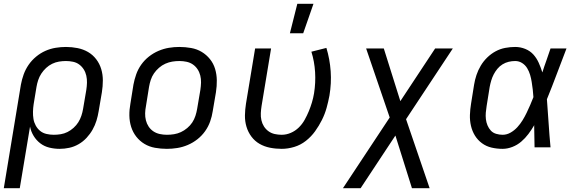

<svg xmlns="http://www.w3.org/2000/svg" viewBox="-24 -775 3044 1010"><path d="M-4 215 86 -330Q91 -357 100.5 -383.5Q110 -410 126.5 -434Q143 -458 166 -477Q189 -496 215 -507.5Q241 -519 268.5 -523.5Q296 -528 323 -528Q354 -528 384 -522Q414 -516 439 -501.5Q464 -487 482 -463.5Q500 -440 508.5 -411.5Q517 -383 517 -352Q517 -321 512 -290L495 -190Q491 -165 483.5 -140.5Q476 -116 463 -93Q450 -70 431.5 -50Q413 -30 389.5 -16.5Q366 -3 340.5 2.5Q315 8 290 8Q262 8 235.5 1.5Q209 -5 188 -21Q167 -37 153 -60Q139 -83 134 -109L80 215ZM259 -66Q277 -66 295.5 -69Q314 -72 331 -80.5Q348 -89 363 -102.5Q378 -116 388 -132Q398 -148 404 -166Q410 -184 413 -202L430 -302Q433 -321 433.5 -340Q434 -359 430 -377Q426 -395 416.5 -410Q407 -425 393 -435.5Q379 -446 360.5 -450Q342 -454 323 -454Q305 -454 286.5 -451Q268 -448 250.5 -439.5Q233 -431 218.5 -417.5Q204 -404 193.5 -388Q183 -372 177 -354Q171 -336 168 -318L153 -227Q150 -207 149.5 -187.5Q149 -168 152 -149.5Q155 -131 164 -114.5Q173 -98 187 -86.5Q201 -75 220 -70.5Q239 -66 259 -66Z M854 8Q822 8 791.5 2.5Q761 -3 736 -18Q711 -33 693 -56Q675 -79 666 -107.5Q657 -136 656.5 -167Q656 -198 662 -230L678 -330Q683 -357 692.5 -384Q702 -411 719 -435Q736 -459 759.5 -477.5Q783 -496 810 -507.5Q837 -519 864.5 -523.5Q892 -528 919 -528Q951 -528 981.5 -522.5Q1012 -517 1037 -502Q1062 -487 1080.5 -464Q1099 -441 1107.5 -412.5Q1116 -384 1116.5 -353Q1117 -322 1112 -290L1095 -190Q1091 -163 1081.5 -136Q1072 -109 1055 -85Q1038 -61 1014.5 -42.5Q991 -24 964 -12.5Q937 -1 909 3.5Q881 8 854 8ZM854 -66Q873 -66 891.5 -69Q910 -72 927.5 -80Q945 -88 961 -101.5Q977 -115 987.5 -131Q998 -147 1004 -165.5Q1010 -184 1013 -202L1030 -302Q1033 -322 1033.5 -341Q1034 -360 1029.5 -378Q1025 -396 1015 -411Q1005 -426 990.5 -436Q976 -446 957.5 -450Q939 -454 920 -454Q901 -454 882.5 -451Q864 -448 846 -440Q828 -432 812.5 -418.5Q797 -405 786 -389Q775 -373 769 -354.5Q763 -336 760 -318L744 -218Q740 -198 739.5 -179Q739 -160 743.5 -142Q748 -124 758 -109Q768 -94 783 -84Q798 -74 816.5 -70Q835 -66 854 -66Z M1458 8Q1426 8 1396 2Q1366 -4 1341 -18.5Q1316 -33 1298.5 -56.5Q1281 -80 1272.5 -108.5Q1264 -137 1264.5 -168Q1265 -199 1270 -230L1318 -520H1402L1352 -218Q1349 -199 1348 -180Q1347 -161 1351 -143Q1355 -125 1364.5 -110Q1374 -95 1388.5 -84.5Q1403 -74 1421 -70Q1439 -66 1458 -66Q1482 -66 1505.5 -76Q1529 -86 1547.5 -104Q1566 -122 1578.5 -144.5Q1591 -167 1600.5 -190Q1610 -213 1617 -236.5Q1624 -260 1628 -284Q1637 -340 1633.5 -396Q1630 -452 1614 -503L1693 -523Q1711 -464 1715.5 -400.5Q1720 -337 1709 -272Q1703 -240 1694 -207.5Q1685 -175 1669.5 -144Q1654 -113 1633.5 -84.5Q1613 -56 1585 -34Q1557 -12 1523.5 -2Q1490 8 1458 8ZM1501 -600 1540 -755H1625L1571 -600Z M1780 215 2026 -157 1902 -520H1995L2082 -243L2265 -520H2358L2112 -148L2236 215H2143L2056 -62L1873 215Z M2620 8Q2590 8 2562 1.5Q2534 -5 2511.5 -21.5Q2489 -38 2474.5 -61.5Q2460 -85 2453.5 -113Q2447 -141 2448 -170.5Q2449 -200 2454 -230L2470 -330Q2474 -355 2482.5 -380.5Q2491 -406 2505 -429.5Q2519 -453 2539 -472.5Q2559 -492 2583 -505Q2607 -518 2633.5 -523Q2660 -528 2686 -528Q2714 -528 2739.5 -517.5Q2765 -507 2782 -488Q2799 -469 2810 -444.5Q2821 -420 2829 -394Q2839 -426 2850.5 -457.5Q2862 -489 2872 -520H2956Q2930 -453 2905 -386Q2880 -319 2853 -253Q2858 -190 2862 -126.5Q2866 -63 2872 0H2788Q2787 -28 2787 -56Q2787 -84 2786 -113L2787 -114Q2786 -115 2786 -115Q2786 -115 2786 -116Q2772 -92 2755.5 -70Q2739 -48 2718 -30Q2697 -12 2671 -2Q2645 8 2620 8ZM2620 -66Q2642 -66 2662 -77.5Q2682 -89 2697.5 -106Q2713 -123 2725 -142.5Q2737 -162 2746.5 -182Q2756 -202 2765 -222.5Q2774 -243 2782 -264Q2781 -284 2778.5 -304Q2776 -324 2773 -343.5Q2770 -363 2764.5 -381.5Q2759 -400 2749 -416.5Q2739 -433 2722.5 -443.5Q2706 -454 2686 -454Q2669 -454 2652 -450Q2635 -446 2619.5 -436.5Q2604 -427 2592.5 -413Q2581 -399 2573 -383.5Q2565 -368 2560 -351Q2555 -334 2552 -318L2536 -218Q2533 -200 2531.5 -182.5Q2530 -165 2532 -148Q2534 -131 2540.5 -115.5Q2547 -100 2558 -88Q2569 -76 2586 -71Q2603 -66 2620 -66Z"/></svg>

Font: Iosevka Extended Oblique
Style: Regular
Weight: 400
Width: 7
Italic angle: -9°
Monospace: yes
Designer: Belleve Invis
Foundry: Belleve Invis
Version: Version 32.0.1; ttfautohint (v1.8.4)